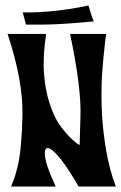

<svg xmlns="http://www.w3.org/2000/svg" viewBox="-20 -685 445 705"><path d="M7.8 -560.5Q54.7 -560.5 149.4 -560.5Q136.7 -477.5 141.6 -415Q146.5 -351.6 162.1 -305.7Q179.7 -250 206.1 -216.8Q231.4 -183.6 250 -168.9Q259.8 -160.2 265.6 -156.2Q272.5 -152.3 272.5 -152.3Q272.5 -152.3 275.4 -256.8Q279.3 -361.3 237.3 -560.5Q281.2 -560.5 370.1 -560.5Q370.1 -560.5 368.2 -548.8Q366.2 -537.1 364.3 -515.6Q359.4 -475.6 354.5 -409.2Q350.6 -341.8 354.5 -263.7Q358.4 -199.2 370.1 -130.9Q381.8 -62.5 405.3 0Q359.4 0 268.6 0Q238.3 -52.7 214.8 -85Q191.4 -117.2 174.8 -130.9Q144.5 -156.2 144.5 -121.1Q144.5 -85.9 184.6 0Q129.9 0 20.5 0Q20.5 0 28.3 -19.5Q36.1 -38.1 44.9 -74.2Q60.5 -141.6 62.5 -265.6Q64.5 -389.6 7.8 -560.5ZM324.2 -606.4Q200.2 -594.7 137.7 -594.7Q75.2 -594.7 75.2 -594.7Q71.3 -609.4 63.5 -639.6Q95.7 -638.7 127 -640.6Q159.2 -642.6 186.5 -645.5Q238.3 -651.4 271.5 -658.2Q304.7 -665 304.7 -665Q313.5 -635.7 318.4 -621.1Q324.2 -606.4 324.2 -606.4Z"/></svg>

Font: Urkiola
Style: Regular
Weight: 400
Designer: Eneko Palencia
Version: Version 1.0